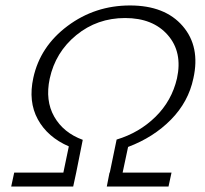

<svg xmlns="http://www.w3.org/2000/svg" viewBox="-20 -683 749 703"><path d="M688 -396Q670 -310 606 -245Q542 -180 449 -145L429 -51H608L597 0H371L381 -51H382L407 -172Q490 -197 549.5 -255.5Q609 -314 628 -396Q649 -492 594.5 -554.5Q540 -617 438 -617Q336 -617 259.5 -554.5Q183 -492 162 -395Q145 -315 178.5 -256Q212 -197 283 -171L259 -51L248 0H21L32 -51H212L232 -147Q154 -181 118.5 -246Q83 -311 102 -398Q127 -513 227.5 -588Q328 -663 456 -663Q584 -663 649 -587.5Q714 -512 688 -396Z"/></svg>

Font: EauTestInfant Semilight
Style: Italic
Weight: 300
Italic angle: -12°
Designer: Christian Thalmann (Catharsis Fonts)
Version: Version 0.001;PS 000.001;hotconv 1.0.88;makeotf.lib2.5.64775